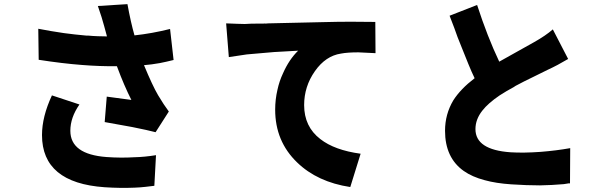

<svg xmlns="http://www.w3.org/2000/svg" viewBox="-20 -840 2947 928"><path d="M732 -201Q694 -211 619 -226Q555 -238 486 -250L496 -373L615 -357Q599 -388 580 -432Q564 -469 545 -520Q463 -519 376 -526Q283 -533 167 -551L165 -701Q227 -689 289 -680Q341 -673 397 -668H406Q425 -666 452 -665L497 -664L484 -712Q478 -734 471 -757Q462 -786 453 -811L596 -820Q612 -732 630 -669Q714 -678 802 -700L819 -550Q783 -541 752 -535Q713 -528 676 -525Q717 -426 744 -380Q772 -333 796 -301ZM726 58Q704 61 684 63Q658 66 631 67Q562 70 486 65Q183 44 183 -187Q183 -276 231 -379L364 -335Q320 -272 320 -208Q320 -94 495 -81Q565 -76 629 -80Q678 -81 734 -90Z M1673 64Q1514 40 1416 -55Q1310 -157 1310 -310Q1310 -359 1321 -406Q1330 -448 1348 -486Q1377 -552 1421 -595L1351 -591Q1304 -589 1265 -585L1173 -577Q1124 -570 1086 -564L1073 -727L1100 -726Q1115 -725 1125 -725Q1152 -724 1163 -724Q1189 -726 1234 -726Q1243 -726 1254 -726Q1259 -727 1265 -726Q1268 -727 1275 -727L1539 -733Q1613 -735 1675 -735Q1748 -735 1794 -734L1795 -583L1712 -587Q1659 -587 1628 -581Q1554 -570 1502 -496Q1450 -422 1450 -332Q1450 -228 1528 -168Q1597 -114 1723 -97Z M2735 46Q2733 47 2730 46L2705 50Q2647 55 2590 56Q2527 56 2451 51Q2377 46 2323 31Q2262 15 2221 -14Q2131 -78 2131 -208Q2131 -288 2171 -355Q2206 -410 2274 -462Q2259 -493 2244 -530L2211 -612Q2189 -665 2176 -704L2153 -764L2286 -816Q2336 -662 2393 -542L2561 -636Q2618 -668 2652 -698L2726 -555Q2674 -524 2628 -503L2559 -469Q2511 -446 2472 -425L2463 -419Q2448 -411 2429 -400L2395 -379Q2339 -341 2311 -305Q2278 -263 2278 -216Q2278 -116 2447 -104Q2511 -100 2593 -106Q2669 -112 2736 -124Z"/></svg>

Font: Xiangcui Wave Sans Xiangcui Wave Sans
Style: Regular
Weight: 800
Width: 3
Version: Version 0.920;March 28, 2024;FontCreator 14.0.0.2814 64-bit